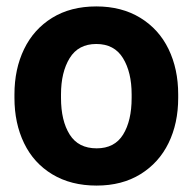

<svg xmlns="http://www.w3.org/2000/svg" viewBox="-20 -568 600 598"><path d="M280 -548Q359 -548 417 -512.5Q475 -477 505 -415Q535 -353 535 -274V-263Q535 -184 505 -122.5Q475 -61 417.5 -25.5Q360 10 281 10Q201 10 143 -25Q85 -60 55 -122Q25 -184 25 -263V-274Q25 -353 55 -415Q85 -477 142.5 -512.5Q200 -548 280 -548ZM281 -106Q337 -106 363.5 -149Q390 -192 390 -263V-274Q390 -343 363 -387Q336 -431 280 -431Q224 -431 197 -387Q170 -343 170 -274V-263Q170 -192 197 -149Q224 -106 281 -106Z"/></svg>

Font: Freesentation 8 ExtraBold
Style: Regular
Weight: 800
Designer: glyphs from Roboto by Christian Robertson / Hangul glyphs from Noto Sans CJK(Source Han Sans) by Jang Soo-young and Kang
Foundry: PT&
Version: Version 2.001